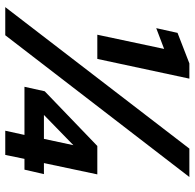

<svg xmlns="http://www.w3.org/2000/svg" viewBox="-25 -715 740 730"><g transform="rotate(90 345.0 -350.0)"><path d="M477 0 493 -73H310L327 -150L535 -350H643L600 -147H642L625 -73H584L569 0ZM417 -147H508L532 -259ZM112 -350 166 -604 87 -574 105 -655 221 -700H279L204 -350ZM7 0 545 -700H653L114 0Z"/></g></svg>

Font: Red Hat Text
Style: Bold Italic
Weight: 700
Italic angle: -12°
Designer: Pentagram, MCKL
Foundry: Pentagram, MCKL
Version: Version 1.023; ttfautohint (v1.8.3)